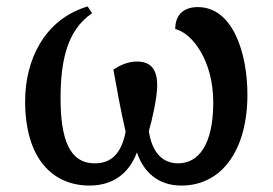

<svg xmlns="http://www.w3.org/2000/svg" viewBox="-20 -566 846 596"><path d="M258 10C334 10 382 -31 405 -93C425 -33 470 10 543 10C670 10 748 -102 748 -272C748 -401 703 -544 594 -544C552 -544 524 -522 524 -476C577 -463 642 -378 642 -248C642 -115 595 -59 533 -59C485 -59 452 -92 442 -159C452 -192 468 -264 468 -301C468 -346 452 -375 405 -375C376 -375 352 -363 332 -350C341 -299 355 -221 370 -157C356 -85 322 -59 274 -59C213 -59 168 -103 168 -259C168 -367 184 -470 266 -525L252 -546C118 -506 58 -380 58 -252C58 -74 143 10 258 10Z"/></svg>

Font: Noto Serif Medium
Style: Regular
Weight: 500
Designer: Monotype Design Team
Foundry: Monotype Imaging Inc.
Version: Version 2.013